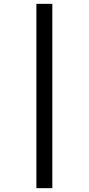

<svg xmlns="http://www.w3.org/2000/svg" viewBox="-20 -889 462 1000"><path d="M252.5 -869V91H169.5V-869Z"/></svg>

Font: Merriweather Light 18pt
Style: Regular
Weight: 400
Version: Version 2.100